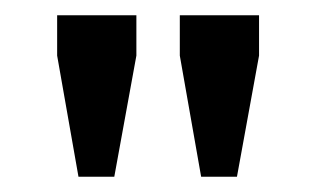

<svg xmlns="http://www.w3.org/2000/svg" viewBox="-20 -710 415 252"><path d="M55 -637V-690H159V-637L130 -478H83ZM216 -637V-690H320V-637L291 -478H244Z"/></svg>

Font: Mozilla Headline BETA
Style: Regular
Weight: 400
Designer: Studio DRAMA
Foundry: Studio DRAMA
Version: Version 0.100